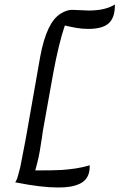

<svg xmlns="http://www.w3.org/2000/svg" viewBox="-20 -750 532 856"><path d="M54.2 64C127.4 78.6 189 85.9 238.8 85.9C280.3 85.9 310.1 81.5 337.4 68.4C364.7 55.2 379.9 29.8 379.9 -6.8V-13.2L373 -11.2C342.3 -2 303.2 4.4 254.9 7.8C229 9.3 189.5 9.8 137.2 9.8C139.6 0.5 142.6 -9.3 145 -19.5C150.4 -40.5 153.3 -53.2 157.7 -78.1C159.7 -90.3 161.1 -100.1 162.1 -106.4C163.1 -112.8 164.6 -122.6 167 -136.7C168.9 -150.9 170.4 -160.2 170.9 -165C197.8 -317.4 213.4 -402.8 216.8 -420.9C233.4 -511.2 251 -583 269 -636.2C276.9 -634.8 307.6 -627.4 317.9 -626C337.9 -622.6 356 -621.1 372.1 -621.1C457.5 -621.1 490.2 -651.4 492.2 -722.2V-730L483.9 -725.1C456.1 -710.4 420.4 -703.1 376 -703.1C367.7 -703.1 355 -703.6 338.4 -704.6C321.8 -705.6 309.1 -706.1 300.8 -706.1C285.2 -706.1 268.1 -700.2 250 -689C208.5 -663.6 178.2 -599.6 159.2 -497.1C136.2 -364.7 123 -291 120.1 -274.9C101.1 -163.1 85.9 -81.1 75.2 -29.8C72.8 -14.6 69.3 1 64.9 16.1C60.5 34.7 56.2 48.8 50.8 58.1L47.9 63Z"/></svg>

Font: Dancing Script
Style: Regular
Weight: 800
Designer: Pablo Impallari
Foundry: Pablo Impallari
Version: Version 2.001